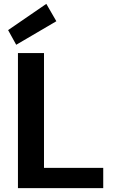

<svg xmlns="http://www.w3.org/2000/svg" viewBox="-20 -975 606 995"><path d="M73 0V-700H208V-105H515V0ZM64 -743 22 -819 220 -955 272 -865Z"/></svg>

Font: DM Sans 10pt
Style: Bold
Weight: 700
Version: Version 4.004;gftools[0.9.30]